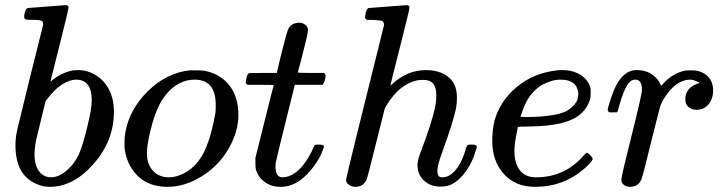

<svg xmlns="http://www.w3.org/2000/svg" viewBox="-20 -714 2808 745"><path d="M89 -683Q90 -683 161.5 -688.5Q233 -694 234 -694Q246 -694 246 -685Q246 -677 211 -538.5Q176 -400 176 -399Q176 -396 182 -402Q216 -430 258 -440Q270 -442 283 -442Q296 -442 308 -440Q360 -428 391 -386Q422 -344 422 -280Q422 -168 343.5 -78.5Q265 11 173 11Q144 11 118 -2Q40 -37 40 -150Q40 -179 46 -207Q46 -208 96 -412L147 -616Q149 -630 140.5 -633.5Q132 -637 112 -637Q105 -637 101 -637Q80 -637 77 -640Q71 -645 76 -664Q80 -678 83 -680Q86 -683 89 -683ZM336 -325Q336 -405 275 -405Q273 -405 268.5 -404.5Q264 -404 263 -404Q211 -393 165 -332Q163 -330 160 -326L157 -322Q157 -321 139.5 -250.5Q122 -180 120 -170Q114 -139 114 -114Q114 -66 138 -42Q154 -26 178 -26Q211 -26 245 -58Q270 -81 285.5 -114.5Q301 -148 318 -219Q336 -291 336 -325Z M716 -441H730Q762 -441 770 -440Q833 -429 869 -384Q905 -339 905 -268Q905 -209 874 -150Q837 -78 768.5 -33.5Q700 11 630 11Q560 11 517 -29Q474 -69 464 -134Q463 -140 463 -156Q463 -182 466 -198Q481 -288 553 -359.5Q625 -431 716 -441ZM550 -120Q550 -77 573.5 -51.5Q597 -26 635 -26Q653 -26 671 -32Q744 -56 780 -142Q802 -196 816 -277Q817 -283 817 -308Q817 -405 735 -405Q672 -405 624 -347Q591 -307 570 -231Q550 -158 550 -120Z M1049 -68Q1049 -26 1076 -26Q1083 -26 1088 -27Q1138 -36 1179 -107Q1189 -123 1197 -144Q1199 -150 1202 -151.5Q1205 -153 1217 -153Q1237 -153 1237 -145Q1237 -143 1233 -133Q1222 -101 1197.5 -68.5Q1173 -36 1148 -17Q1111 11 1069 11Q1033 11 1007.5 -7.5Q982 -26 973 -56Q971 -64 971 -83V-101L1006 -241Q1041 -382 1042 -383Q1042 -385 991 -385H940Q934 -391 933.5 -393Q933 -395 936 -410Q940 -424 941 -425Q943 -430 950.5 -430.5Q958 -431 1001 -431H1054L1073 -511Q1094 -592 1097 -598Q1109 -626 1143 -626Q1156 -625 1165.5 -617Q1175 -609 1175 -596Q1175 -584 1156 -511Q1152 -494 1146.5 -473.5Q1141 -453 1138 -443L1136 -433Q1136 -431 1186 -431H1237Q1243 -425 1243.5 -422.5Q1244 -420 1241 -404Q1238 -392 1231 -385H1124L1088 -240Q1051 -91 1050 -83Q1049 -78 1049 -68Z M1689 10Q1650 10 1625 -13.5Q1600 -37 1600 -74Q1600 -90 1610 -118Q1657 -239 1670 -307Q1673 -322 1673 -345Q1673 -404 1624 -404Q1606 -404 1598 -402Q1531 -388 1480 -306L1473 -293L1439 -158Q1407 -28 1402 -16Q1389 11 1358 11Q1346 11 1334.5 3.5Q1323 -4 1323 -16Q1323 -28 1470 -616Q1470 -628 1464 -632Q1453 -636 1424 -637H1403Q1397 -643 1396.5 -645Q1396 -647 1399 -664Q1404 -683 1412 -683Q1413 -683 1484.5 -688.5Q1556 -694 1557 -694Q1569 -694 1569 -685Q1569 -677 1532 -531.5Q1495 -386 1495 -383Q1495 -381 1502 -388Q1561 -442 1632 -442Q1687 -442 1720 -415Q1753 -388 1753 -336Q1753 -313 1750 -298Q1741 -247 1695 -121Q1677 -72 1677 -50Q1678 -36 1682 -31Q1686 -26 1697 -26Q1725 -26 1749.5 -56.5Q1774 -87 1788 -138Q1791 -149 1794 -151Q1797 -153 1810 -153Q1830 -153 1830 -146Q1830 -139 1826 -130Q1814 -87 1789.5 -51.5Q1765 -16 1733 1Q1714 10 1689 10Z M2056 11Q1980 11 1935 -39Q1890 -89 1890 -168Q1890 -206 1898 -243Q1919 -321 1984.5 -376Q2050 -431 2142 -441Q2143 -442 2158 -442H2161Q2203 -442 2232.5 -423.5Q2262 -405 2271 -373Q2272 -369 2272 -355Q2272 -337 2270 -330Q2249 -259 2161 -237Q2112 -224 2027 -223Q1990 -223 1989 -221Q1989 -220 1987 -208Q1976 -159 1976 -128Q1976 -81 1997 -53.5Q2018 -26 2060 -26Q2172 -26 2245 -111Q2254 -121 2257 -121Q2261 -121 2270 -112Q2282 -100 2279 -95Q2275 -84 2249 -61Q2167 11 2056 11ZM2224 -353Q2218 -405 2156 -405Q2121 -405 2084 -385Q2035 -356 2011 -294Q2000 -264 2000 -261Q2000 -260 2020 -260Q2053 -260 2081 -262Q2140 -267 2169 -279Q2198 -291 2217 -319Q2224 -334 2224 -353Z M2425 11Q2411 11 2401 3.5Q2391 -4 2391 -17Q2391 -30 2431 -189Q2471 -348 2471 -366Q2471 -405 2445 -405Q2434 -405 2426 -398Q2402 -379 2378 -287Q2378 -286 2377 -283.5Q2376 -281 2375.5 -280.5Q2375 -280 2374 -279Q2373 -278 2370.5 -278Q2368 -278 2366 -278Q2364 -278 2358 -278H2344Q2338 -284 2338 -287Q2338 -295 2351 -334Q2370 -392 2396 -418Q2420 -442 2449 -442Q2488 -442 2513 -423Q2535 -406 2542 -388Q2544 -382 2545 -381.5Q2546 -381 2553 -389Q2590 -430 2638 -440Q2644 -441 2664 -441Q2701 -441 2724 -420Q2747 -399 2747 -363Q2747 -331 2729.5 -309.5Q2712 -288 2683 -288Q2664 -288 2651.5 -299Q2639 -310 2639 -328Q2639 -377 2695 -392Q2673 -405 2659 -405Q2638 -405 2619 -395Q2586 -379 2556 -331Q2546 -315 2541 -298Q2536 -281 2507 -165Q2473 -25 2468 -16Q2455 11 2425 11Z"/></svg>

Font: KaTeX_Math
Style: Italic
Weight: 400
Version: Version 3699957226